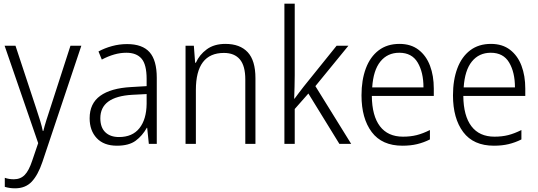

<svg xmlns="http://www.w3.org/2000/svg" viewBox="-20 -780 2919 1041"><path d="M5 -532H64L175 -196Q189 -154 198 -124.5Q207 -95 212 -70H215Q221 -95 231 -127Q241 -159 253 -195L362 -532H421L210 98Q186 169 152 205Q118 241 62 241Q46 241 32.5 239Q19 237 6 233V184Q17 188 29.5 190Q42 192 55 192Q91 192 114 168.5Q137 145 155 90L187 -4Z M669 -541Q752 -541 791 -497Q830 -453 830 -358V0H787L778 -87H776Q752 -44 715.5 -17Q679 10 614 10Q543 10 504.5 -31Q466 -72 466 -139Q466 -219 523.5 -260.5Q581 -302 691 -308L775 -313V-352Q775 -430 747.5 -462Q720 -494 665 -494Q632 -494 599 -484.5Q566 -475 532 -457L514 -501Q547 -519 587 -530Q627 -541 669 -541ZM697 -266Q524 -256 524 -139Q524 -89 551 -63Q578 -37 625 -37Q698 -37 736 -85Q774 -133 775 -217V-270Z M1202 -542Q1281 -542 1323 -497Q1365 -452 1365 -356V0H1310V-349Q1310 -423 1280.5 -458Q1251 -493 1194 -493Q1042 -493 1042 -292V0H986V-532H1031L1038 -440H1042Q1061 -483 1101 -512.5Q1141 -542 1202 -542Z M1578 -373Q1578 -342 1577 -309.5Q1576 -277 1575 -245H1577Q1589 -261 1602 -278.5Q1615 -296 1627 -311L1805 -532H1869L1690 -313L1884 0H1820L1652 -273L1578 -189V0H1522V-760H1578Z M2146 -542Q2208 -542 2249.5 -510Q2291 -478 2311.5 -423.5Q2332 -369 2332 -300V-260H1996Q1997 -152 2040 -95.5Q2083 -39 2165 -39Q2206 -39 2239.5 -47.5Q2273 -56 2311 -75V-24Q2277 -7 2241.5 1.5Q2206 10 2162 10Q2051 10 1995.5 -64Q1940 -138 1940 -263Q1940 -346 1963.5 -409Q1987 -472 2033 -507Q2079 -542 2146 -542ZM2145 -494Q2081 -494 2042.5 -446.5Q2004 -399 1998 -306H2276Q2276 -388 2244.5 -441Q2213 -494 2145 -494Z M2642 -542Q2704 -542 2745.5 -510Q2787 -478 2807.5 -423.5Q2828 -369 2828 -300V-260H2492Q2493 -152 2536 -95.5Q2579 -39 2661 -39Q2702 -39 2735.5 -47.5Q2769 -56 2807 -75V-24Q2773 -7 2737.5 1.5Q2702 10 2658 10Q2547 10 2491.5 -64Q2436 -138 2436 -263Q2436 -346 2459.5 -409Q2483 -472 2529 -507Q2575 -542 2642 -542ZM2641 -494Q2577 -494 2538.5 -446.5Q2500 -399 2494 -306H2772Q2772 -388 2740.5 -441Q2709 -494 2641 -494Z"/></svg>

Font: Noto Sans Arabic UI SmCn Lt
Style: Regular
Weight: 300
Width: 4
Designer: Monotype Design Team, Nadine Chahine and Nizar Qandah
Foundry: Monotype Imaging Inc.
Version: Version 2.010; ttfautohint (v1.8.4.7-5d5b)